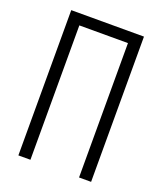

<svg xmlns="http://www.w3.org/2000/svg" viewBox="-136 -824 772 913"><g transform="rotate(20 250.0 -367.5)"><path d="M66 0V-735H434V0H373V-680H127V0Z"/></g></svg>

Font: Iosevka Term Curly Light
Style: Regular
Weight: 300
Designer: Belleve Invis
Foundry: Belleve Invis
Version: Version 32.3.0